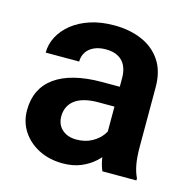

<svg xmlns="http://www.w3.org/2000/svg" viewBox="-86 -623 710 717"><g transform="rotate(15 268.5 -264.0)"><path d="M349.1 -112.3V-356Q349.1 -382.8 339.8 -402.3Q330.6 -421.9 311.5 -432.6Q292.5 -443.4 263.2 -443.4Q237.3 -443.4 218 -434.6Q198.7 -425.8 188.5 -409.9Q178.2 -394 178.2 -373.5H48.8Q48.8 -406.2 64.5 -435.8Q80.1 -465.3 109.1 -488.5Q138.2 -511.7 179 -524.9Q219.7 -538.1 270.5 -538.1Q330.6 -538.1 377.7 -517.8Q424.8 -497.6 451.9 -457Q479 -416.5 479 -355V-124.5Q479 -85 484.1 -56.9Q489.3 -28.8 499.5 -8.3V0H368.2Q358.9 -20 354 -51Q349.1 -82 349.1 -112.3ZM367.2 -321.8 368.2 -245.1H286.6Q256.3 -245.1 233.4 -239Q210.4 -232.9 195.8 -221.4Q181.2 -210 173.8 -194.1Q166.5 -178.2 166.5 -158.2Q166.5 -138.7 175.5 -123Q184.6 -107.4 201.9 -98.4Q219.2 -89.4 242.7 -89.4Q276.9 -89.4 302.2 -103.3Q327.6 -117.2 341.8 -137.2Q356 -157.2 356.9 -175.3L394 -119.6Q387.2 -99.6 373.5 -77.1Q359.9 -54.7 338.4 -35.2Q316.9 -15.6 286.6 -2.9Q256.3 9.8 216.3 9.8Q165 9.8 124.5 -10.7Q84 -31.2 60.5 -66.9Q37.1 -102.5 37.1 -147.9Q37.1 -189.9 52.7 -222.2Q68.4 -254.4 99.1 -276.6Q129.9 -298.8 175.5 -310.3Q221.2 -321.8 280.3 -321.8Z"/></g></svg>

Font: Roboto SemiBold
Style: Regular
Weight: 600
Designer: Christian Robertson
Foundry: Google
Version: Version 3.009; 2024